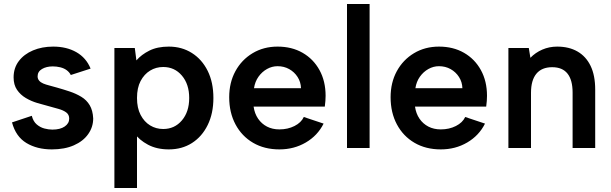

<svg xmlns="http://www.w3.org/2000/svg" viewBox="-20 -740 3054 960"><path d="M139 -161Q146 -133 163.5 -118Q181 -103 202 -97.5Q223 -92 242 -92Q281 -92 303.5 -107.5Q326 -123 326 -147Q326 -167 311 -178Q296 -189 272.5 -195.5Q249 -202 224 -209Q197 -216 166.5 -225Q136 -234 109 -250Q82 -266 65 -291Q48 -316 48 -353Q48 -400 74 -434.5Q100 -469 145 -488Q190 -507 246 -507Q313 -507 362 -479Q411 -451 433 -397L334 -365Q327 -379 313.5 -389Q300 -399 281.5 -403.5Q263 -408 244 -408Q212 -408 190 -395Q168 -382 168 -358Q168 -346 175.5 -337Q183 -328 196 -322.5Q209 -317 227 -312.5Q245 -308 265 -302Q297 -293 328.5 -282.5Q360 -272 386.5 -256Q413 -240 428.5 -214Q444 -188 446 -148Q446 -105 421 -69.5Q396 -34 349.5 -13.5Q303 7 239 7Q165 7 112 -25Q59 -57 40 -128Z M652 -74 665 -77V200H552V-500H654L662 -438Q687 -467 727 -487Q767 -507 824 -507Q889 -507 939.5 -475Q990 -443 1018.5 -385.5Q1047 -328 1047 -250Q1047 -173 1018.5 -115Q990 -57 940 -25Q890 7 824 7Q764 7 720 -16.5Q676 -40 652 -74ZM926 -250Q926 -319 889.5 -362Q853 -405 796 -405Q760 -405 730.5 -387Q701 -369 683 -335Q665 -301 665 -250Q665 -200 683 -165.5Q701 -131 730.5 -113Q760 -95 796 -95Q853 -95 889.5 -138Q926 -181 926 -250Z M1377 7Q1302 7 1245.5 -26Q1189 -59 1157.5 -118Q1126 -177 1126 -254Q1126 -327 1157 -384Q1188 -441 1243 -474Q1298 -507 1368 -507Q1439 -507 1493 -476Q1547 -445 1577.5 -389.5Q1608 -334 1608 -261Q1608 -249 1607 -235.5Q1606 -222 1604 -207H1248Q1253 -172 1270.5 -146.5Q1288 -121 1315 -107Q1342 -93 1377 -93Q1419 -93 1452.5 -110Q1486 -127 1499 -155L1598 -122Q1568 -62 1509 -27.5Q1450 7 1377 7ZM1485 -299Q1484 -330 1468 -355Q1452 -380 1426 -394.5Q1400 -409 1368 -409Q1340 -409 1315 -395Q1290 -381 1272.5 -356.5Q1255 -332 1250 -299Z M1715 -720H1828V0H1715Z M2184 7Q2109 7 2052.5 -26Q1996 -59 1964.5 -118Q1933 -177 1933 -254Q1933 -327 1964 -384Q1995 -441 2050 -474Q2105 -507 2175 -507Q2246 -507 2300 -476Q2354 -445 2384.5 -389.5Q2415 -334 2415 -261Q2415 -249 2414 -235.5Q2413 -222 2411 -207H2055Q2060 -172 2077.5 -146.5Q2095 -121 2122 -107Q2149 -93 2184 -93Q2226 -93 2259.5 -110Q2293 -127 2306 -155L2405 -122Q2375 -62 2316 -27.5Q2257 7 2184 7ZM2292 -299Q2291 -330 2275 -355Q2259 -380 2233 -394.5Q2207 -409 2175 -409Q2147 -409 2122 -395Q2097 -381 2079.5 -356.5Q2062 -332 2057 -299Z M2522 -500H2624L2632 -451Q2657 -477 2691.5 -492Q2726 -507 2766 -507Q2825 -507 2867.5 -482.5Q2910 -458 2933 -410.5Q2956 -363 2956 -292V0H2843V-277Q2843 -340 2817.5 -372Q2792 -404 2741 -404Q2689 -404 2662 -371.5Q2635 -339 2635 -276V0H2522Z"/></svg>

Font: Albert Sans SemiBold
Style: Regular
Weight: 600
Designer: Andreas Rasmussen
Foundry: a.Foundry
Version: Version 1.025